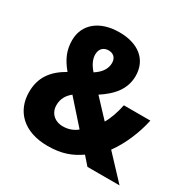

<svg xmlns="http://www.w3.org/2000/svg" viewBox="-163 -880 1040 1047"><g transform="rotate(30 357.5 -356.5)"><path d="M298 -723C173 -723 95 -656 95 -557C95 -494 116 -447 160 -394C77 -347 33 -286 33 -195C33 -75 116 10 267 10C358 10 414 -14 468 -51L513 0H715L578 -146C629 -216 666 -306 684 -390H517C507 -341 492 -297 471 -261L368 -371C442 -419 493 -477 493 -560C493 -663 417 -723 298 -723ZM296 -608C323 -608 346 -593 346 -557C346 -521 325 -489 284 -463C259 -491 243 -522 243 -552C243 -592 269 -608 296 -608ZM245 -300 374 -155C351 -136 322 -124 285 -124C233 -124 198 -159 198 -207C198 -246 214 -275 245 -300Z"/></g></svg>

Font: Noto Sans Myanmar SemiCondensed ExtraBold
Style: Regular
Weight: 800
Width: 4
Designer: Monotype Design Team
Foundry: Monotype Imaging Inc.
Version: Version 2.107